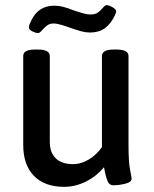

<svg xmlns="http://www.w3.org/2000/svg" viewBox="-20 -717 597 744"><path d="M70 -155V-500Q70 -525 116 -525H127Q173 -525 173 -500V-167Q173 -126 196 -103.5Q219 -81 263 -81Q295 -81 325 -99.5Q355 -118 375 -147V-500Q375 -525 421 -525H432Q478 -525 478 -500V-156Q478 -89 484 -59Q490 -29 490 -25Q490 -11 465 -5Q440 1 419 1Q404 1 397.5 -14Q391 -29 387.5 -46Q384 -63 383 -69Q354 -34 313 -13.5Q272 7 229 7Q153 7 111.5 -35.5Q70 -78 70 -155ZM92 -611Q92 -619 96 -626Q123 -695 191 -695Q208 -695 225 -690.5Q242 -686 265 -677Q282 -671 299.5 -666Q317 -661 331 -661Q348 -661 358 -667.5Q368 -674 377 -685Q379 -687 383.5 -692Q388 -697 394 -697Q402 -697 416 -689Q430 -681 430 -674Q430 -667 425 -657Q409 -624 386 -607.5Q363 -591 329 -591Q312 -591 295.5 -595.5Q279 -600 250 -610Q206 -626 189 -626Q174 -626 165 -620Q156 -614 145 -602Q141 -597 136.5 -593Q132 -589 127 -589Q118 -589 105 -595.5Q92 -602 92 -611Z"/></svg>

Font: Asap-Medium
Style: Regular
Weight: 500
Designer: Pablo Cosgaya
Foundry: Omnibus-Type
Version: Version 2.000; ttfautohint (v1.8)